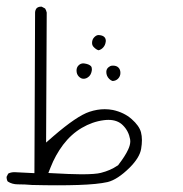

<svg xmlns="http://www.w3.org/2000/svg" viewBox="-33 -404 553 579"><path d="M286.1 -280.3Q286.1 -295.4 268.6 -297.9Q266.6 -298.3 264.2 -298.3Q257.8 -298.3 251.5 -292Q244.6 -285.2 244.6 -274.4Q244.6 -266.6 250.5 -261.2Q257.3 -254.4 264.2 -252.4Q272.5 -254.4 278.3 -261Q284.2 -267.6 285.6 -276.9Q286.1 -278.3 286.1 -280.3ZM244.1 -195.3Q244.1 -201.2 241.2 -204.6Q235.4 -210.4 222.7 -212.4Q220.7 -212.9 218.3 -212.9Q210 -212.9 203.9 -206.8Q197.8 -200.7 197.8 -191.4Q197.8 -180.7 204.1 -173.8Q208 -169.9 210.9 -168.5Q213.9 -167 216.3 -166.7Q218.8 -166.5 219.7 -166.5Q220.7 -166.5 221.9 -166.7Q223.1 -167 224.1 -167.2Q225.1 -167.5 226.1 -167.7Q227.1 -168 228 -168.5Q229 -168.9 229.7 -169.4Q230.5 -169.9 231.4 -170.4Q241.2 -176.3 243.7 -190.4Q244.1 -193.4 244.1 -195.3ZM307.6 -206.1Q301.8 -206.1 298.8 -204.3Q295.9 -202.6 293 -200.2Q287.6 -194.8 287.6 -187Q287.6 -174.8 296.4 -166Q301.3 -161.1 306.6 -159.7Q316.4 -160.2 322.8 -166.5Q330.1 -173.8 330.1 -184.1Q330.1 -194.3 324.2 -200.2Q318.4 -206.1 307.6 -206.1ZM211.9 121.6Q182.1 121.6 112.8 117.7L119.6 100.6Q133.8 64 157.2 32.7Q181.6 0.5 213.6 -18.3Q245.6 -37.1 279.8 -41.5Q287.1 -42.5 293.9 -42.5Q321.8 -42.5 337.9 -25.9Q355 -8.8 359.4 16.1Q359.9 18.6 359.9 22Q359.9 33.2 353.5 46.9Q344.7 66.4 322.8 94.7L320.8 95.7Q300.3 109.9 271.5 117.2Q255.4 121.6 211.9 121.6ZM63.5 153.8Q104.5 154.8 139.6 154.8Q174.8 154.8 203.6 153.8Q260.7 151.9 291.5 145Q321.3 137.7 357.9 101.6Q388.2 71.3 392.6 44.9Q395 30.8 395 18.3Q395 5.9 392.1 -5.4Q386.7 -24.9 364 -44.9Q341.3 -64.9 307.6 -72.3Q295.4 -74.7 282.7 -74.7Q260.3 -74.7 236.8 -66.9Q199.2 -54.7 127.9 6.8L106 25.9L107.9 -366.2Q106.4 -373 103 -378.4L92.8 -383.8Q91.8 -383.8 89.4 -383.8Q83 -383.8 77.6 -379.4Q73.2 -374 72.8 -366.7L70.8 118.2L10.7 115.2Q-0.5 115.2 -8.3 119.6Q-13.2 129.4 -13.2 129.4Q-13.2 133.8 -12 138.2Q-10.7 142.6 -9.3 143.6Q3.9 151.9 20.5 151.9Q42.5 151.9 63.5 153.8Z"/></svg>

Font: NaikaiFont
Style: ExtraLight
Weight: 200
Version: Version 1.89